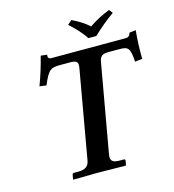

<svg xmlns="http://www.w3.org/2000/svg" viewBox="-118 -910 912 1009"><g transform="rotate(-15 338.0 -405.5)"><path d="M425 -697H468C504 -731 541 -763 583 -792L568 -812C527 -796 496 -780 455 -753C426 -778 399 -795 363 -812L340 -792C371 -764 401 -734 425 -697ZM209 -646C189 -646 192 -663 193 -669L159 -673C147 -624 131 -572 111 -519L148 -514C181 -594 195 -599 248 -599H299C334 -599 344 -590 339 -560L254 -77C249 -49 233 -33 193 -33H168C164 -33 160 -30 159 -24L155 -1L157 1C157 1 255 -1 289 -1C327 -1 441 1 441 1L443 -1L447 -24C448 -30 445 -33 441 -33H416C378 -33 366 -46 371 -77L456 -557C461 -590 475 -599 509 -599H561C614 -599 625 -594 630 -514L670 -519C669 -572 671 -624 676 -673L641 -669C639 -663 636 -646 615 -646Z"/></g></svg>

Font: Linux Libertine O
Style: Bold Italic
Weight: 700
Italic angle: -11.5°
Designer: Philipp H. Poll
Foundry: Philipp H. Poll
Version: Version 4.1.0